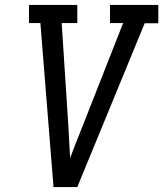

<svg xmlns="http://www.w3.org/2000/svg" viewBox="-20 -755 659 775"><path d="M196 0 143 -662H97V-735H292V-662H229L256 -245Q258 -213 259.5 -181Q261 -149 263 -117Q275 -149 287.5 -181Q300 -213 313 -245L477 -662H424V-735H619V-661H564L292 0Z"/></svg>

Font: Iosevka Slab Extended Oblique
Style: Regular
Weight: 400
Width: 7
Italic angle: -9°
Monospace: yes
Designer: Belleve Invis
Foundry: Belleve Invis
Version: Version 11.1.0; ttfautohint (v1.8.3)